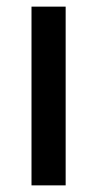

<svg xmlns="http://www.w3.org/2000/svg" viewBox="-20 -559 293 579"><path d="M178 0V-539H75V0Z"/></svg>

Font: Noto Sans SemiCondensed Medium
Style: Regular
Weight: 500
Width: 4
Designer: Monotype Design Team
Foundry: Monotype Imaging Inc.
Version: Version 2.013